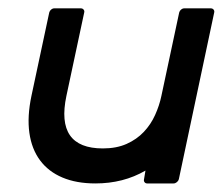

<svg xmlns="http://www.w3.org/2000/svg" viewBox="-20 -423 526 453"><path d="M327.1 9.8Q323.2 9.8 321 6.8Q318.8 3.9 319.8 0L323.2 -20.5Q271 9.8 205.1 9.8Q160.2 9.8 127.2 -4.2Q94.2 -18.1 74.5 -44.7Q54.7 -71.3 49.3 -109.6Q43.9 -147.9 54.2 -196.8L96.2 -393.6Q97.2 -397.5 100.6 -400.4Q104 -403.3 107.9 -403.3H170.9Q174.8 -403.3 177.2 -400.4Q179.7 -397.5 178.7 -393.6L136.7 -196.8Q110.4 -72.8 222.7 -72.8Q254.9 -72.8 278.8 -83.5Q302.7 -94.2 319.3 -111.8Q335.9 -129.4 345.9 -151.6Q356 -173.8 360.8 -196.8L402.8 -393.6Q403.8 -397.5 407.2 -400.4Q410.6 -403.3 414.6 -403.3H477.5Q481.4 -403.3 483.9 -400.4Q486.3 -397.5 485.4 -393.6L401.9 0Q400.9 3.9 397.2 6.8Q393.6 9.8 389.6 9.8Z"/></svg>

Font: Fibel Nord
Style: Bold Italic
Weight: 700
Designer: Peter Wiegel
Foundry: Peter Wioegel
Version: Version 000.000